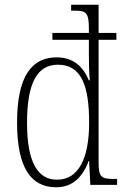

<svg xmlns="http://www.w3.org/2000/svg" viewBox="-20 -780 529 810"><path d="M217 10C286 10 329 -33 354 -101H356L361 0H474V-25H462C408 -25 396 -32 396 -93V-612H471V-641H396V-760H280V-735H291C343 -735 355 -730 355 -656V-641H201V-612H355V-542C355 -510 356 -468 359 -441H355C330 -500 289 -538 219 -538C114 -538 52 -459 52 -263C52 -68 113 10 217 10ZM221 -22C140 -21 94 -95 94 -261C94 -432 138 -507 224 -507C323 -507 356 -420 356 -262C356 -113 312 -22 221 -22Z"/></svg>

Font: Noto Serif Devanagari Condensed ExtraLight
Style: Regular
Weight: 200
Width: 3
Designer: Universal Thirst, Indian Type Foundry and the Monotype Design Team
Foundry: Monotype Imaging Inc.
Version: Version 2.004